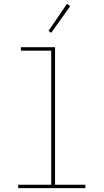

<svg xmlns="http://www.w3.org/2000/svg" viewBox="-20 -981 540 1001"><path d="M75 0V-18H247V-717H89V-735H267V-18H425V0ZM247 -810 233 -820 329 -961 346 -949Z"/></svg>

Font: Iosevka Curly Thin
Style: Regular
Weight: 100
Monospace: yes
Designer: Belleve Invis
Foundry: Belleve Invis
Version: Version 22.1.2; ttfautohint (v1.8.4)